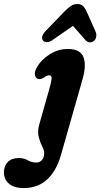

<svg xmlns="http://www.w3.org/2000/svg" viewBox="-147 -717 511 978"><path d="M273.5 -313.5 164 71Q141 152.5 93.5 196.8Q46 241 -26.5 241Q-75.5 241 -101.2 218.8Q-127 196.5 -127 161.5Q-127 127.5 -107 107.8Q-87 88 -51.5 88Q-25 88 -5.2 99.5Q14.5 111 38 111Q55 111 66 99Q77 87 78 67Q79 50.5 68.2 29.5Q57.5 8.5 50.2 -19.2Q43 -47 53 -83L106 -270Q114.5 -300 115.8 -316.8Q117 -333.5 103.5 -333.5Q91.5 -333.5 74.5 -320.5Q58.5 -311 45 -315.5Q34 -319.5 31 -335.8Q28 -352 41.5 -375.5Q63.5 -413 106 -440.2Q148.5 -467.5 199 -467.5Q262 -467.5 278 -426Q294 -384.5 273.5 -313.5ZM119.6 -512.5Q103.7 -501.7 90.5 -502.3Q77.3 -502.9 71.6 -511.4Q58.6 -531 86.6 -560.3L178 -655.1Q196.7 -674.4 212.4 -685.5Q228.1 -696.7 247.1 -696.5Q266.4 -696.4 276.9 -685.1Q287.4 -673.7 296 -654.2L339.7 -556.4Q345.8 -541.8 342.8 -528.6Q339.8 -515.4 332.3 -509.4Q322.1 -501 310.4 -501.1Q298.8 -501.2 287.8 -513.3L224.6 -585.2Z"/></svg>

Font: Fraunces 72pt SuperSoft
Style: Bold Italic
Weight: 700
Italic angle: -16°
Version: Version 1.000;[0bf87f6ff]